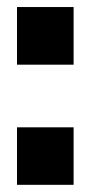

<svg xmlns="http://www.w3.org/2000/svg" viewBox="-20 -510 255 540"><path d="M187 -490.2V-328.1H27.8V-490.2ZM187 -151.9V9.8H27.8V-151.9Z"/></svg>

Font: D-DIN-PRO Heavy
Style: Bold
Weight: 900
Designer: Charles Nix
Foundry: CyberFei
Version: Version 1.000;hotconv 1.0.109;makeotfexe 2.5.65596